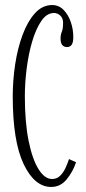

<svg xmlns="http://www.w3.org/2000/svg" viewBox="-20 -731 342 761"><path d="M183 10Q117 10 73.8 -80.5Q30.5 -171 30.5 -349Q30.5 -412.5 40.2 -476.5Q50 -540.5 69.8 -593.5Q89.5 -646.5 118.8 -678.8Q148 -711 187 -711Q213 -711 231.8 -692Q250.5 -673 260.5 -644Q270.5 -615 270.5 -584.5Q270.5 -562.5 264 -553.5Q257.5 -544.5 246 -544.5Q220 -544.5 220 -578Q220 -593.5 225 -605Q230 -616.5 230 -640.5Q230 -659 219 -669.2Q208 -679.5 194 -679.5Q165.5 -679.5 144 -648.2Q122.5 -617 107.8 -567.2Q93 -517.5 85.8 -460Q78.5 -402.5 78.5 -350Q78.5 -247.5 93.2 -173.8Q108 -100 132.5 -60.8Q157 -21.5 186.5 -21.5Q205 -21.5 218 -34Q231 -46.5 239.5 -65Q248 -83.5 253.5 -100.5L281.5 -88Q269.5 -51.5 244.8 -20.8Q220 10 183 10Z"/></svg>

Font: Imbue 10pt ExtraLight
Style: Regular
Weight: 200
Designer: Tyler Finck
Foundry: Etcetera Type Company
Version: Version 1.102; ttfautohint (v1.8.3)